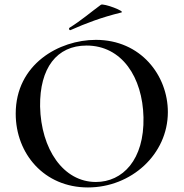

<svg xmlns="http://www.w3.org/2000/svg" viewBox="-20 -811 806 843"><path d="M290 -679C358 -709 423 -734 512 -756C535 -760 434 -798 423 -790C379 -758 338 -722 285 -689C281 -687 284 -676 290 -679ZM366 12C556 12 717 -133 717 -319C717 -480 598 -636 401 -636C239 -636 49 -529 49 -312C49 -136 174 12 366 12ZM401 -12C258 -12 160 -156 156 -344C154 -512 229 -611 360 -611C515 -611 606 -472 610 -296C614 -109 518 -12 401 -12Z"/></svg>

Font: Cormorant SC Semi
Style: Regular
Weight: 600
Designer: Christian Thalmann (Catharsis Fonts)
Version: Version 1.000;PS 001.000;hotconv 1.0.70;makeotf.lib2.5.58329